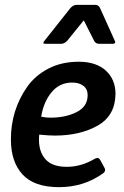

<svg xmlns="http://www.w3.org/2000/svg" viewBox="-20 -761 513 793"><path d="M25 0ZM407 -46Q327 12 224 12Q121 12 73 -40.5Q25 -93 25 -185Q25 -306 92 -402Q125 -449 179.5 -477.5Q234 -506 305.5 -506Q377 -506 417 -469.5Q457 -433 457 -373Q456 -283 383 -242Q310 -201 206 -201Q182 -201 142 -205Q141 -197 141 -183Q141 -133 168.5 -102.5Q196 -72 256 -72Q316 -72 373 -106Q387 -113 394 -100L411 -69Q419 -56 407 -46ZM278 -420Q226 -420 193 -380Q160 -340 150 -279Q170 -275 188 -275Q251 -275 296.5 -298Q342 -321 342 -368Q342 -393 324.5 -406.5Q307 -420 278 -420ZM232 -580H168Q159 -580 159 -583.5Q159 -587 164 -593L271 -728Q283 -741 297 -741H373Q387 -741 393 -728L454 -593Q456 -589 456 -587Q456 -580 444 -580H390Q375 -580 369 -592L326 -677L258 -593Q246 -580 232 -580Z"/></svg>

Font: Crete Round
Style: Italic
Weight: 400
Designer: Veronika Burian
Foundry: TypeTogether
Version: Version 1.001; ttfautohint (v1.6)